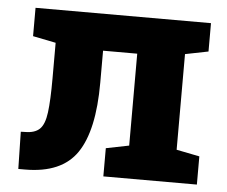

<svg xmlns="http://www.w3.org/2000/svg" viewBox="-43 -577 741 626"><g transform="rotate(5 327.0 -264.0)"><path d="M38.6 0 36.1 -121.6 50.3 -122.1Q82 -122.1 97.9 -137.5Q113.8 -152.8 118.9 -192.4Q124 -231.9 124 -303.7V-420.4L48.8 -435.5V-528.3H623V-435.5L547.4 -420.4V-107.4L623 -92.3V0H316.9V-92.3L392.1 -107.4V-408.2H280.3V-303.7Q280.3 -147 230.2 -73.5Q180.2 0 60.1 0Z"/></g></svg>

Font: Roboto Slab ExtraBold
Style: Regular
Weight: 800
Designer: Google
Version: Version 2.001; ttfautohint (v1.8.3)